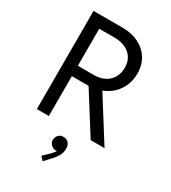

<svg xmlns="http://www.w3.org/2000/svg" viewBox="-233 -835 1083 1219"><g transform="rotate(30 308.5 -226.0)"><path d="M84 -719.7H297.9Q362.8 -719.7 414.1 -694.8Q465.3 -669.9 494.9 -623.3Q524.4 -576.7 524.4 -513.7Q524.4 -444.3 487.5 -389.4Q450.7 -334.5 385.3 -309.6L580.1 0H478.5L294.4 -292H284.2H171.9V0H84ZM290 -368.2Q333.5 -368.2 366.7 -385Q399.9 -401.9 418.2 -433.1Q436.5 -464.4 436.5 -505.9Q436.5 -547.4 417.7 -577.4Q398.9 -607.4 364.5 -623.5Q330.1 -639.6 284.2 -639.6H171.9V-368.2ZM256.8 242.2 296.9 204.1Q319.8 182.1 327.6 167Q322.8 168 319.3 168Q307.1 168 295.7 161.6Q284.2 155.3 276.9 143.8Q269.5 132.3 269.5 118.2Q269.5 96.2 284.2 81.8Q298.8 67.4 319.3 68.4Q342.3 67.4 356.7 83.3Q371.1 99.1 371.1 126Q371.1 154.8 356 180.4Q340.8 206.1 323.2 223.6L281.2 268.6Z"/></g></svg>

Font: Reddit Sans Fudge
Style: Regular
Weight: 400
Designer: Stephen Hutchings
Foundry: Reddit
Version: Version 1.011